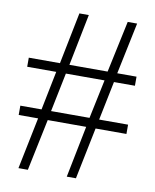

<svg xmlns="http://www.w3.org/2000/svg" viewBox="-79 -738 659 814"><g transform="rotate(10 250.0 -331.5)"><path d="M56.2 13.7 101.6 -208.5H18.1V-248.5H109.4L143.1 -416H18.1V-455.1H152.3L196.8 -677.2H237.3L192.9 -455.1H357.4L404.8 -677.2H445.3L398.9 -455.1H481.9V-416H391.6L357.4 -248.5H481.9V-208.5H349.1L303.7 13.7H264.2L308.6 -208.5H143.1L96.7 13.7ZM150.4 -248.5H315.9L351.1 -416H184.6Z"/></g></svg>

Font: Jameel Khushkhat-L
Style: Regular
Weight: 400
Version: Version 3.5